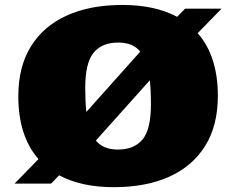

<svg xmlns="http://www.w3.org/2000/svg" viewBox="-20 -742 954 776"><path d="M474.5 -722Q606.5 -722 696 -674L728 -707H875.5L779 -608Q860.5 -515 860.5 -354.5Q860.5 -235.5 809.8 -153.2Q759 -71 665 -28.2Q571 14.5 440 14.5Q308.5 14.5 219 -33.5L186.5 0H39L135.5 -99Q54 -192.5 54 -353Q54 -472 104.8 -554.2Q155.5 -636.5 249.8 -679.2Q344 -722 474.5 -722ZM324.5 -386.5Q324.5 -330.5 329 -289.5L547 -533.5Q517 -570 458 -570Q392.5 -570 358.5 -529.2Q324.5 -488.5 324.5 -386.5ZM456.5 -137.5Q522 -137.5 556 -178.2Q590 -219 590 -321Q590 -377 585.5 -417.5L367.5 -174Q397.5 -137.5 456.5 -137.5Z"/></svg>

Font: Newsreader Caption ExtraBold
Style: Regular
Weight: 800
Designer: Hugues Gentile
Foundry: Production Type
Version: Version 1.001